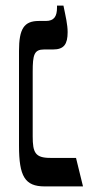

<svg xmlns="http://www.w3.org/2000/svg" viewBox="-20 -667 334 687"><path d="M140 0H277L252 -102H160C106 -102 97 -121 97 -179V-410C97 -471 102 -490 138 -490H170C209 -490 222 -509 222 -552C222 -579 215 -608 207 -647H184V-640C184 -609 174 -592 144 -592H119C66 -592 48 -564 48 -485V-146C48 -36 69 0 140 0Z"/></svg>

Font: Noto Serif Hebrew Condensed Medium
Style: Regular
Weight: 500
Width: 3
Designer: Monotype Design Team
Foundry: Monotype Imaging Inc.
Version: Version 2.004